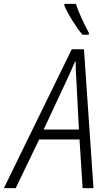

<svg xmlns="http://www.w3.org/2000/svg" viewBox="-80 -970 560 990"><path d="M378 -791V-801Q360 -834 342 -873Q324 -912 311 -950H252V-941Q265 -909 293.5 -863.5Q322 -818 345 -791ZM261 -550Q288 -607 307 -653H310Q310 -631 311 -603.5Q312 -576 314 -551L327 -302H145ZM1 0 122 -251H330L346 0H402L353 -716H290L-60 0Z"/></svg>

Font: Noto Sans UI SemiCondensed Light
Style: Italic
Weight: 300
Width: 4
Designer: Monotype Design Team
Foundry: Monotype Imaging Inc.
Version: 1.001